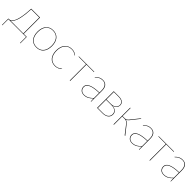

<svg xmlns="http://www.w3.org/2000/svg" viewBox="448 -2155 3992 3992"><g transform="rotate(45 2444.0 -159.0)"><path d="M455.5 -10V-479H218.5Q214.5 -393 206.5 -326.2Q198.5 -259.5 187.2 -209.2Q176 -159 162.5 -123.8Q149 -88.5 134.8 -65Q120.5 -41.5 106 -28.5Q91.5 -15.5 78.5 -10ZM557 -10V174.5Q557 180 551.5 180H547V0H27V176.5Q27 180 23.5 180H17V-10H39Q57 -10 75.5 -18.8Q94 -27.5 111.2 -49Q128.5 -70.5 144.2 -106Q160 -141.5 172.8 -194.8Q185.5 -248 194.5 -321Q203.5 -394 208 -490H467.5V-10Z M850.5 -498Q902 -498 942 -479.8Q982 -461.5 1009.2 -428.5Q1036.5 -395.5 1050.5 -348.8Q1064.5 -302 1064.5 -245Q1064.5 -188 1050.5 -141.8Q1036.5 -95.5 1009.2 -62.5Q982 -29.5 942 -11.8Q902 6 850.5 6Q798.5 6 758.8 -11.8Q719 -29.5 691.8 -62.5Q664.5 -95.5 650.5 -141.8Q636.5 -188 636.5 -245Q636.5 -302 650.5 -348.8Q664.5 -395.5 691.8 -428.5Q719 -461.5 758.8 -479.8Q798.5 -498 850.5 -498ZM850.5 -4Q900.5 -4 938.5 -21.5Q976.5 -39 1001.8 -70.5Q1027 -102 1039.8 -146.5Q1052.5 -191 1052.5 -245Q1052.5 -299 1039.8 -343.8Q1027 -388.5 1001.8 -420.5Q976.5 -452.5 938.5 -470.2Q900.5 -488 850.5 -488Q800 -488 762.2 -470.2Q724.5 -452.5 699.2 -420.5Q674 -388.5 661.2 -343.8Q648.5 -299 648.5 -245Q648.5 -191 661.2 -146.5Q674 -102 699.2 -70.5Q724.5 -39 762.2 -21.5Q800 -4 850.5 -4Z M1537 -444Q1535 -442 1533 -442Q1530 -442 1521.8 -449.2Q1513.5 -456.5 1497.8 -465Q1482 -473.5 1458.2 -480.8Q1434.5 -488 1401 -488Q1353.5 -488 1316 -471Q1278.5 -454 1252.5 -422.5Q1226.5 -391 1212.8 -346Q1199 -301 1199 -245Q1199 -187 1212.8 -142.2Q1226.5 -97.5 1252 -66.8Q1277.5 -36 1313.2 -20Q1349 -4 1393 -4Q1432 -4 1459 -13Q1486 -22 1503.5 -33Q1521 -44 1530 -53Q1539 -62 1542 -62Q1544 -62 1546 -60L1548 -58Q1540.5 -47 1526 -35.8Q1511.5 -24.5 1491.5 -15.2Q1471.5 -6 1446.5 0Q1421.5 6 1393 6Q1345.5 6 1307.5 -11Q1269.5 -28 1242.8 -60.2Q1216 -92.5 1201.5 -139Q1187 -185.5 1187 -245Q1187 -302 1201.5 -348.8Q1216 -395.5 1243.5 -428.5Q1271 -461.5 1310.8 -479.8Q1350.5 -498 1401 -498Q1445.5 -498 1480.2 -483.8Q1515 -469.5 1540 -447Z M2062.5 -480H1842.5V0H1830.5V-480H1610.5V-490H2062.5Z M2444 -251Q2286.5 -246 2209.8 -211.8Q2133 -177.5 2133 -115Q2133 -85.5 2142.8 -64.2Q2152.5 -43 2168.5 -29.2Q2184.5 -15.5 2205 -8.8Q2225.5 -2 2247 -2Q2281.5 -2 2309.5 -10Q2337.5 -18 2361.2 -31.5Q2385 -45 2405.2 -62.8Q2425.5 -80.5 2444 -100ZM2147 -420Q2183 -458 2221.5 -478Q2260 -498 2311 -498Q2348.5 -498 2375.8 -486Q2403 -474 2421 -451.5Q2439 -429 2447.5 -396.8Q2456 -364.5 2456 -324V0H2454Q2447 0 2447 -8L2444 -88Q2423 -66 2402 -48.2Q2381 -30.5 2357.5 -18Q2334 -5.5 2307 1.2Q2280 8 2247 8Q2225 8 2202.5 1.2Q2180 -5.5 2162 -20.2Q2144 -35 2132.5 -58.2Q2121 -81.5 2121 -115Q2121 -148 2140.5 -174.2Q2160 -200.5 2199.8 -219Q2239.5 -237.5 2300.2 -248.2Q2361 -259 2444 -261V-324Q2444 -362.5 2435.5 -393Q2427 -423.5 2410.5 -444.5Q2394 -465.5 2369 -476.8Q2344 -488 2311 -488Q2285 -488 2264 -482.5Q2243 -477 2226.5 -469Q2210 -461 2197.8 -451.5Q2185.5 -442 2176.5 -434Q2167.5 -426 2162 -420.5Q2156.5 -415 2154 -415Q2152 -415 2149 -418Z M2795.5 -10Q2833 -10 2862.8 -18.8Q2892.5 -27.5 2913.2 -43.8Q2934 -60 2945.2 -83.2Q2956.5 -106.5 2956.5 -135Q2956.5 -161.5 2947.2 -183.2Q2938 -205 2918.5 -220.2Q2899 -235.5 2868.8 -243.8Q2838.5 -252 2797 -252H2647.5V-10ZM2647.5 -480V-262H2782.5Q2814 -262 2840.8 -270.5Q2867.5 -279 2886.8 -294.2Q2906 -309.5 2916.8 -331Q2927.5 -352.5 2927.5 -379Q2927.5 -398.5 2920 -416.5Q2912.5 -434.5 2895.8 -448.8Q2879 -463 2851.2 -471.5Q2823.5 -480 2783 -480ZM2783.5 -490Q2826.5 -490 2856 -480.8Q2885.5 -471.5 2903.8 -456.2Q2922 -441 2930 -420.8Q2938 -400.5 2938 -379Q2938 -362.5 2932.8 -343.5Q2927.5 -324.5 2914.2 -307.5Q2901 -290.5 2879 -277Q2857 -263.5 2824 -258Q2864.5 -255.5 2892 -245Q2919.5 -234.5 2936.2 -218Q2953 -201.5 2960.5 -180.5Q2968 -159.5 2968 -136Q2968 -105 2956.2 -80Q2944.5 -55 2922.2 -37.2Q2900 -19.5 2868 -9.8Q2836 0 2795.5 0H2635V-490Z M3428 -485Q3430 -487 3432.5 -488.5Q3435 -490 3438 -490H3446L3287.5 -291.5Q3276 -277.5 3261.8 -266.5Q3247.5 -255.5 3228 -250Q3271 -242.5 3300.5 -205L3462 0H3453.5Q3446.5 0 3442 -4.5L3292.5 -198Q3275.5 -220 3253.2 -231.8Q3231 -243.5 3203 -243.5H3130V1H3118V-490H3130V-253.5H3196.5Q3217.5 -253.5 3239 -264.8Q3260.5 -276 3274.5 -293.5Z M3859 -251Q3701.5 -246 3624.8 -211.8Q3548 -177.5 3548 -115Q3548 -85.5 3557.8 -64.2Q3567.5 -43 3583.5 -29.2Q3599.5 -15.5 3620 -8.8Q3640.5 -2 3662 -2Q3696.5 -2 3724.5 -10Q3752.5 -18 3776.2 -31.5Q3800 -45 3820.2 -62.8Q3840.5 -80.5 3859 -100ZM3562 -420Q3598 -458 3636.5 -478Q3675 -498 3726 -498Q3763.5 -498 3790.8 -486Q3818 -474 3836 -451.5Q3854 -429 3862.5 -396.8Q3871 -364.5 3871 -324V0H3869Q3862 0 3862 -8L3859 -88Q3838 -66 3817 -48.2Q3796 -30.5 3772.5 -18Q3749 -5.5 3722 1.2Q3695 8 3662 8Q3640 8 3617.5 1.2Q3595 -5.5 3577 -20.2Q3559 -35 3547.5 -58.2Q3536 -81.5 3536 -115Q3536 -148 3555.5 -174.2Q3575 -200.5 3614.8 -219Q3654.5 -237.5 3715.2 -248.2Q3776 -259 3859 -261V-324Q3859 -362.5 3850.5 -393Q3842 -423.5 3825.5 -444.5Q3809 -465.5 3784 -476.8Q3759 -488 3726 -488Q3700 -488 3679 -482.5Q3658 -477 3641.5 -469Q3625 -461 3612.8 -451.5Q3600.5 -442 3591.5 -434Q3582.5 -426 3577 -420.5Q3571.5 -415 3569 -415Q3567 -415 3564 -418Z M4408 -480H4188V0H4176V-480H3956V-490H4408Z M4789.5 -251Q4632 -246 4555.2 -211.8Q4478.5 -177.5 4478.5 -115Q4478.5 -85.5 4488.2 -64.2Q4498 -43 4514 -29.2Q4530 -15.5 4550.5 -8.8Q4571 -2 4592.5 -2Q4627 -2 4655 -10Q4683 -18 4706.8 -31.5Q4730.5 -45 4750.8 -62.8Q4771 -80.5 4789.5 -100ZM4492.5 -420Q4528.5 -458 4567 -478Q4605.5 -498 4656.5 -498Q4694 -498 4721.2 -486Q4748.5 -474 4766.5 -451.5Q4784.5 -429 4793 -396.8Q4801.5 -364.5 4801.5 -324V0H4799.5Q4792.5 0 4792.5 -8L4789.5 -88Q4768.5 -66 4747.5 -48.2Q4726.5 -30.5 4703 -18Q4679.5 -5.5 4652.5 1.2Q4625.5 8 4592.5 8Q4570.5 8 4548 1.2Q4525.5 -5.5 4507.5 -20.2Q4489.5 -35 4478 -58.2Q4466.5 -81.5 4466.5 -115Q4466.5 -148 4486 -174.2Q4505.5 -200.5 4545.2 -219Q4585 -237.5 4645.8 -248.2Q4706.5 -259 4789.5 -261V-324Q4789.5 -362.5 4781 -393Q4772.5 -423.5 4756 -444.5Q4739.5 -465.5 4714.5 -476.8Q4689.5 -488 4656.5 -488Q4630.5 -488 4609.5 -482.5Q4588.5 -477 4572 -469Q4555.5 -461 4543.2 -451.5Q4531 -442 4522 -434Q4513 -426 4507.5 -420.5Q4502 -415 4499.5 -415Q4497.5 -415 4494.5 -418Z"/></g></svg>

Font: Lato 2
Style: Regular
Weight: 100
Designer: Lukasz Dziedzic with Adam Twardoch and Botio Nikoltchev
Foundry: tyPoland Lukasz Dziedzic
Version: Version 2.015; 2015-08-06; http://www.latofonts.com/